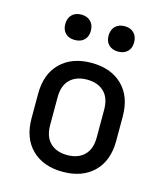

<svg xmlns="http://www.w3.org/2000/svg" viewBox="-116 -868 832 964"><g transform="rotate(15 300.0 -385.5)"><path d="M300 8Q199 8 139.5 -50Q80 -108 80 -212V-338Q80 -442 139.5 -500Q199 -558 300 -558Q401 -558 460.5 -500Q520 -442 520 -338V-212Q520 -108 460.5 -50Q401 8 300 8ZM300 -79Q356 -79 388.5 -110.5Q421 -142 421 -203V-347Q421 -408 388.5 -439.5Q356 -471 300 -471Q244 -471 211.5 -439.5Q179 -408 179 -347V-203Q179 -142 211.5 -110.5Q244 -79 300 -79ZM413 -647Q382 -647 364 -664.5Q346 -682 346 -712Q346 -743 364 -761Q382 -779 413 -779Q443 -779 461 -761Q479 -743 479 -712Q479 -682 461 -664.5Q443 -647 413 -647ZM187 -647Q157 -647 139 -664.5Q121 -682 121 -712Q121 -743 139 -761Q157 -779 187 -779Q218 -779 236 -761Q254 -743 254 -712Q254 -682 236 -664.5Q218 -647 187 -647Z"/></g></svg>

Font: Pitagon Sans Mono Medium
Style: Regular
Weight: 500
Monospace: yes
Designer: Travis Tran
Foundry: Pitagon
Version: Version 1.001; ttfautohint (v1.8.4.7-5d5b);gftools[0.9.26]